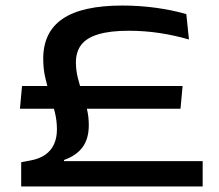

<svg xmlns="http://www.w3.org/2000/svg" viewBox="-20 -673 789 693"><path d="M52 -280.5 59.5 -362.5H639L631.5 -280.5ZM211 -91.5H711.5V0H56.5V-87.5L91 -94Q123 -100 144 -115Q165 -130 175.2 -153Q185.5 -176 185.5 -206Q185.5 -237 178.2 -267Q171 -297 161 -328Q151 -359 143.5 -392Q136 -425 136 -461Q136 -557.5 206.2 -605.2Q276.5 -653 422 -653Q483 -653 543.2 -644.8Q603.5 -636.5 652.5 -622L662 -530.5Q610 -545.5 555.8 -553.8Q501.5 -562 445 -562Q377 -562 334.8 -549.2Q292.5 -536.5 273.2 -511.2Q254 -486 254 -448Q254 -419 261 -391.5Q268 -364 277.2 -336.5Q286.5 -309 293.5 -280.8Q300.5 -252.5 300.5 -221.5Q300.5 -172.5 278.2 -142Q256 -111.5 211 -95.5Z"/></svg>

Font: Anek Latin Expanded Medium
Style: Regular
Weight: 500
Width: 7
Designer: Yesha Goshar
Foundry: Ek Type
Version: Version 1.003